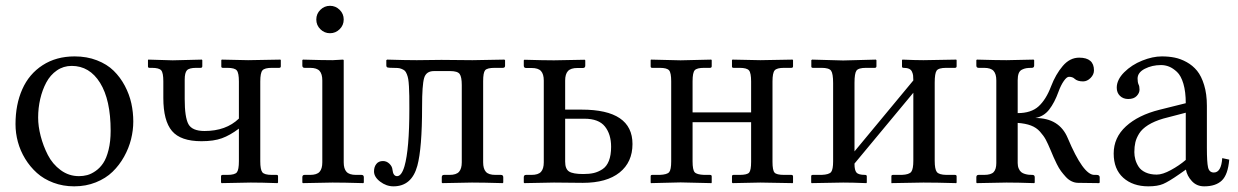

<svg xmlns="http://www.w3.org/2000/svg" viewBox="-20 -639 4325 671"><path d="M34.2 -205.1Q34.2 -273.9 57.9 -327.1Q81.5 -380.4 128.9 -411.1Q176.3 -441.9 240.7 -441.9Q283.7 -441.9 318.8 -428.2Q354 -414.6 377.2 -391.8Q400.4 -369.1 416.3 -339.1Q432.1 -309.1 439 -277.8Q445.8 -246.6 445.8 -214.4Q445.8 -183.6 438 -152.3Q430.2 -121.1 413.6 -91.3Q397 -61.5 373.3 -38.6Q349.6 -15.6 314.9 -1.7Q280.3 12.2 239.3 12.2Q200.2 12.2 166.5 -0.5Q132.8 -13.2 108.9 -34.7Q85 -56.2 67.9 -84.2Q50.8 -112.3 42.5 -143.1Q34.2 -173.8 34.2 -205.1ZM230.5 -408.7Q201.7 -408.7 178.7 -392.8Q155.8 -377 141.8 -350.8Q127.9 -324.7 120.6 -293.2Q113.3 -261.7 113.3 -228Q113.3 -197.8 122.1 -163.6Q130.9 -129.4 147.2 -97.4Q163.6 -65.4 192.1 -44.4Q220.7 -23.4 255.9 -23.4Q271 -23.4 284.9 -27.1Q298.8 -30.8 314.2 -41.5Q329.6 -52.2 340.8 -69.1Q352.1 -85.9 359.4 -115.2Q366.7 -144.5 366.7 -182.1Q366.7 -290 329.8 -349.4Q293 -408.7 230.5 -408.7Z M814.9 -354Q814.9 -383.8 807.6 -392.8Q800.3 -401.9 774.4 -401.9H758.8Q753.4 -401.9 753.4 -406.7V-428.7L754.9 -430.7L847.2 -428.7L960 -430.7L961.4 -428.7V-407.2Q961.4 -401.9 955.6 -401.9H930.2Q904.8 -401.9 897.2 -393.1Q889.6 -384.3 889.6 -354V-75.7Q889.6 -46.4 896.7 -37.1Q903.8 -27.8 930.2 -27.8H946.8Q951.7 -27.8 951.7 -22.9V-1L949.7 1Q893.6 -1 856.4 -1L754.4 1L752.4 -1.5V-22.5Q752.4 -27.8 758.3 -27.8H774.4Q800.8 -27.8 807.9 -36.9Q814.9 -45.9 814.9 -75.7V-189.5Q783.7 -166 755.4 -155.8Q727.1 -145.5 684.1 -145.5Q611.3 -145.5 581.1 -181.2Q550.8 -216.8 550.8 -296.9V-355Q550.8 -384.3 543.5 -393.1Q536.1 -401.9 510.3 -401.9H502.4Q497.1 -401.9 497.1 -406.7V-428.7L498 -430.7L583.5 -428.2L685.5 -430.7L687 -428.7V-407.7Q687 -401.9 681.2 -401.9H666Q641.1 -401.9 633.3 -393.3Q625.5 -384.8 625.5 -360.4V-293Q625.5 -229.5 638.4 -205.3Q651.4 -181.2 694.8 -181.2Q770 -181.2 814.9 -224.6Z M1181.2 -428.7V-71.8Q1181.2 -49.3 1190.9 -38.6Q1200.7 -27.8 1224.1 -27.8H1243.2Q1251.5 -27.8 1251.5 -19.5V-1L1249.5 1Q1181.2 -1 1142.1 -1L1038.6 1L1036.6 -1V-19.5Q1036.6 -27.8 1044.4 -27.8H1063.5Q1087.4 -27.8 1096.9 -38.6Q1106.4 -49.3 1106.4 -71.8V-357.9Q1106.4 -380.4 1096.9 -391.1Q1087.4 -401.9 1063.5 -401.9H1044.4Q1036.6 -401.9 1036.6 -410.2V-428.7L1038.6 -430.7Q1106.4 -428.7 1142.1 -428.7L1179.2 -430.7ZM1099.6 -536.9Q1085.4 -550.8 1085.4 -570.8Q1085.4 -590.8 1099.6 -604.7Q1113.8 -618.7 1133.3 -618.7Q1152.8 -618.7 1167 -604.7Q1181.2 -590.8 1181.2 -570.8Q1181.2 -550.8 1167 -536.9Q1152.8 -522.9 1133.3 -522.9Q1113.8 -522.9 1099.6 -536.9Z M1367.7 -23.4Q1383.3 -23.4 1393.6 -58.1Q1410.6 -117.2 1410.6 -258.8Q1410.6 -286.6 1410.4 -303.2Q1410.2 -319.8 1409.2 -336.9Q1408.2 -354 1406.7 -362.5Q1405.3 -371.1 1401.9 -379.6Q1398.4 -388.2 1394.8 -391.6Q1391.1 -395 1384.3 -397.9Q1377.4 -400.9 1370.1 -401.4Q1362.8 -401.9 1351.6 -401.9Q1337.9 -401.9 1334 -403.3Q1330.1 -404.8 1330.1 -411.1V-428.7L1333 -430.7Q1396 -428.7 1436.5 -428.7L1522.5 -429.7Q1588.9 -428.7 1631.3 -428.7L1742.7 -430.7L1745.1 -428.7V-409.2Q1745.1 -401.9 1737.3 -401.9H1709Q1682.1 -401.9 1675.3 -393.3Q1668.5 -384.8 1668.5 -355.5V-71.8Q1668.5 -49.3 1678 -38.6Q1687.5 -27.8 1711.4 -27.8H1730.5Q1738.8 -27.8 1738.8 -19.5V-1L1736.8 1Q1668.5 -1 1629.4 -1L1525.9 1L1523.9 -1V-19.5Q1523.9 -27.8 1531.7 -27.8H1550.8Q1574.7 -27.8 1584.2 -38.6Q1593.8 -49.3 1593.8 -71.8V-341.8Q1593.8 -370.1 1586.4 -380.4Q1579.1 -390.6 1553.2 -390.6H1496.6Q1469.2 -390.6 1462.2 -366.2Q1455.1 -341.8 1455.1 -266.1Q1455.1 -120.6 1438.5 -59.6Q1418.9 12.2 1355 12.2Q1330.1 12.2 1308.6 -4.2Q1287.1 -20.5 1287.1 -40Q1287.1 -55.7 1295.2 -65.9Q1303.2 -76.2 1318.4 -76.2Q1331.1 -76.2 1340.8 -66.9Q1350.6 -57.6 1351.6 -45.9Q1354 -23.4 1367.7 -23.4Z M2115.7 -126Q2115.7 -169.9 2094 -197Q2072.3 -224.1 2022.5 -224.1H1955.1V-74.2Q1955.1 -48.3 1968.8 -39.6Q1982.4 -30.8 2018.6 -30.8Q2039.6 -30.8 2055.2 -34.4Q2070.8 -38.1 2085.4 -47.6Q2100.1 -57.1 2107.9 -76.9Q2115.7 -96.7 2115.7 -126ZM1880.4 -71.8V-357.4Q1880.4 -379.9 1870.8 -390.6Q1861.3 -401.4 1837.4 -401.4H1818.4Q1810.5 -401.4 1810.5 -409.7V-428.2L1812.5 -430.2Q1880.4 -428.2 1916 -428.2L2023.4 -430.2L2025.4 -428.2V-409.7Q2025.4 -401.4 2017.1 -401.4H1998Q1974.6 -401.4 1964.8 -390.6Q1955.1 -379.9 1955.1 -357.4V-255.9H2012.7Q2190.4 -255.9 2190.4 -135.7Q2190.4 -72.3 2145.3 -36.1Q2100.1 0 2017.1 0L1916 -1L1812.5 1L1810.5 -1V-19.5Q1810.5 -27.8 1818.4 -27.8H1837.4Q1861.3 -27.8 1870.8 -38.6Q1880.4 -49.3 1880.4 -71.8Z M2325.7 -355Q2325.7 -384.3 2318.4 -393.1Q2311 -401.9 2285.2 -401.9H2259.3Q2253.9 -401.9 2253.9 -406.7V-428.7L2254.9 -430.7L2358.4 -428.2L2465.8 -430.7L2467.3 -428.7V-407.7Q2467.3 -401.9 2461.4 -401.9H2440.9Q2415.5 -401.9 2408 -393.6Q2400.4 -385.3 2400.4 -355V-246.1H2605V-354Q2605 -383.8 2597.7 -392.8Q2590.3 -401.9 2564.5 -401.9H2543.5Q2538.1 -401.9 2538.1 -406.7V-428.7L2539.6 -430.7L2637.2 -428.7L2750 -430.7L2751.5 -428.7V-407.2Q2751.5 -401.9 2745.6 -401.9H2720.2Q2694.8 -401.9 2687.3 -393.1Q2679.7 -384.3 2679.7 -354V-73.7Q2679.7 -43.9 2686.8 -35.9Q2693.8 -27.8 2720.2 -27.8H2745.6Q2751.5 -27.8 2751.5 -22V-1L2750.5 1L2637.2 -1L2540.5 1L2538.1 -1V-22.5Q2538.1 -27.8 2543.5 -27.8H2564.5Q2591.3 -27.8 2598.1 -35.9Q2605 -43.9 2605 -73.7V-211.9H2400.4V-75.2Q2400.4 -45.4 2407.7 -37.1Q2415 -28.8 2440.9 -27.8H2461.4Q2467.3 -27.8 2467.3 -22.5V-1L2466.3 1L2358.4 -1.5L2254.9 1L2253.9 -1V-22.9Q2253.9 -27.8 2259.3 -27.8H2285.2Q2311.5 -28.8 2318.6 -37.4Q2325.7 -45.9 2325.7 -75.2Z M2926.8 -427.7 3041 -430.7 3043 -428.7V-407.7Q3043 -401.9 3037.1 -401.9H3006.8Q2980 -401.9 2973.1 -392.1Q2966.3 -382.3 2966.3 -349.6V-109.9L3171.9 -357.9Q3171.9 -369.1 3171.1 -375.2Q3170.4 -381.3 3167.2 -388.4Q3164.1 -395.5 3156.7 -398.7Q3149.4 -401.9 3137.7 -401.9Q3132.3 -401.9 3132.3 -406.7V-428.7L3133.8 -430.7Q3178.2 -428.7 3207 -428.7L3321.8 -430.7L3323.2 -428.7V-407.7Q3323.2 -401.9 3317.4 -401.9H3287.1Q3260.3 -401.9 3253.4 -392.3Q3246.6 -382.8 3246.6 -350.1V-77.1Q3246.6 -47.9 3253.9 -38.1Q3261.2 -28.3 3287.1 -27.8H3317.4Q3323.2 -27.8 3323.2 -22.5V-1L3321.8 1Q3252 -1 3207 -1L3095.2 1V-1V-22.9Q3095.2 -27.8 3100.6 -27.8H3131.3Q3157.7 -28.8 3164.8 -38.8Q3171.9 -48.8 3171.9 -77.1V-314.9L2966.3 -67.4V-65.4Q2966.3 -44.4 2973.1 -36.1Q2980 -27.8 3003.4 -27.8Q3009.3 -27.8 3009.3 -22.5V-1L3007.8 1Q2958.5 -1 2926.8 -1L2816.4 1L2814.9 -1V-22.9Q2814.9 -27.8 2820.3 -27.8H2851.1Q2877.9 -28.8 2884.8 -38.1Q2891.6 -47.4 2891.6 -75.2V-348.6Q2891.6 -381.8 2884.5 -391.8Q2877.4 -401.9 2851.1 -401.9H2820.8Q2815.4 -401.9 2815.4 -406.7V-428.7L2817.9 -430.7Z M3536.6 -69.3Q3536.6 -58.1 3540.3 -49.8Q3543.9 -41.5 3549.1 -37.4Q3554.2 -33.2 3562 -31Q3569.8 -28.8 3575.2 -28.3Q3580.6 -27.8 3587.9 -27.8Q3596.2 -27.8 3596.2 -19.5V-1L3594.2 1Q3536.6 -1 3497.6 -1L3394 1L3392.1 -1V-19.5Q3392.1 -27.8 3399.9 -27.8H3418.9Q3443.4 -27.8 3452.6 -37.6Q3461.9 -47.4 3461.9 -69.3V-357.9Q3461.9 -380.4 3452.4 -391.1Q3442.9 -401.9 3418.9 -401.9H3399.9Q3392.1 -401.9 3392.1 -410.2V-428.7L3394 -430.7Q3461.9 -428.7 3497.6 -428.7L3592.3 -430.7L3594.2 -428.7V-410.2Q3594.2 -401.9 3585.9 -401.9Q3573.7 -401.9 3566.4 -400.6Q3559.1 -399.4 3551.3 -395.5Q3543.5 -391.6 3540 -382.3Q3536.6 -373 3536.6 -358.4V-243.7Q3583.5 -243.7 3609.6 -267.3Q3635.7 -291 3653.3 -337.4Q3669.4 -379.4 3694.1 -408.4Q3718.8 -437.5 3751.5 -437.5Q3803.2 -437.5 3803.2 -393.1Q3803.2 -378.4 3791.3 -366.5Q3779.3 -354.5 3765.1 -354.5Q3745.6 -354.5 3735.4 -363.8Q3728.5 -370.6 3715.8 -370.6Q3708 -370.6 3697.8 -356Q3687.5 -341.3 3679.2 -318.4Q3665.5 -280.3 3646.7 -256.1Q3627.9 -231.9 3598.1 -226.6Q3682.1 -226.6 3711.4 -156.7Q3765.6 -27.8 3804.2 -27.8H3812Q3823.2 -27.8 3823.2 -19.5V-1L3820.8 1L3748 0Q3736.3 0 3725.1 -5.4Q3713.9 -10.7 3704.6 -21Q3695.3 -31.2 3688 -41Q3680.7 -50.8 3673.1 -66.2Q3665.5 -81.5 3661.9 -90.1Q3658.2 -98.6 3652.3 -112.8Q3642.1 -137.2 3634.8 -150.9Q3627.4 -164.6 3614.5 -179Q3601.6 -193.4 3582.8 -200.4Q3564 -207.5 3536.6 -209.5Z M4124 -245.1 4045.4 -224.6Q4013.7 -215.3 3992.4 -201.9Q3971.2 -188.5 3961.2 -172.4Q3951.2 -156.2 3947.8 -141.4Q3944.3 -126.5 3944.3 -107.4Q3944.3 -94.2 3947.8 -81.5Q3951.2 -68.8 3959.2 -56.4Q3967.3 -43.9 3983.6 -36.4Q4000 -28.8 4022.5 -28.8Q4043 -28.8 4072 -44.7Q4101.1 -60.5 4124 -80.1ZM4188.5 12.2Q4162.1 12.2 4145.3 -6.1Q4128.4 -24.4 4124.5 -46.4L4101.6 -30.3Q4064.5 -4.4 4044.9 3.9Q4025.4 12.2 3993.2 12.2Q3939 12.2 3905.5 -17.8Q3872.1 -47.9 3872.1 -102.5Q3872.1 -158.2 3915 -197.5Q3958 -236.8 4032.2 -255.4L4124 -278.3Q4124 -318.4 4115.7 -346.4Q4107.4 -374.5 4093.3 -387.7Q4079.1 -400.9 4065.7 -406.2Q4052.2 -411.6 4037.6 -411.6Q4006.3 -411.6 3981 -398.7Q3955.6 -385.7 3955.6 -364.3Q3955.6 -351.6 3959 -343.8Q3962.4 -337.9 3962.4 -325.7Q3962.4 -314 3952.4 -303.5Q3942.4 -293 3922.9 -293Q3905.3 -293 3894 -304Q3882.8 -314.9 3882.8 -332.5Q3882.8 -360.4 3908.9 -386.5Q3935.1 -412.6 3971.7 -427.2Q4008.3 -441.9 4040.5 -441.9Q4064.5 -441.9 4085.2 -437.7Q4106 -433.6 4127.2 -421.9Q4148.4 -410.2 4163.6 -391.6Q4178.7 -373 4188.2 -341.8Q4197.8 -310.5 4197.8 -269.5V-122.6Q4197.8 -71.8 4201.9 -54Q4206.1 -36.1 4222.2 -36.1Q4248 -36.1 4251.5 -86.4L4275.9 -81.1Q4271.5 -28.8 4250.2 -8.3Q4229 12.2 4188.5 12.2Z"/></svg>

Font: Libertinage
Style: f
Weight: 400
Designer: OSP
Foundry: OSP
Version: Version 1.0; 2008; OFL relea